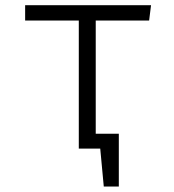

<svg xmlns="http://www.w3.org/2000/svg" viewBox="-20 -558 655 721"><path d="M547.2 -538.5 540 -481H339.5V-55.9H426.2V142.6H369.7L356.4 0H275.9V-481H74.4V-538.5Z"/></svg>

Font: Fira Code Fixed Light
Style: Regular
Weight: 300
Monospace: yes
Designer: Carrois Corporate, Edenspiekermann AG, Nikita Prokopov
Foundry: Carrois Corporate, Edenspiekermann AG, Nikita Prokopov
Version: Version 5.002